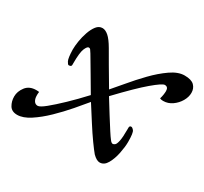

<svg xmlns="http://www.w3.org/2000/svg" viewBox="-142 -595 802 754"><g transform="rotate(30 259.0 -218.5)"><path d="M188 -394Q198 -376 221 -337Q244 -298 270 -254Q287 -273 314 -305.5Q341 -338 373 -371Q405 -404 438 -427Q471 -450 500 -450Q531 -450 544 -437Q557 -424 557 -404Q557 -385 546 -366Q535 -347 516.5 -334Q498 -321 476 -321Q466 -321 461 -324Q464 -333 465.5 -343Q467 -353 467 -360Q467 -379 451 -379Q440 -379 398.5 -344Q357 -309 283 -231Q304 -197 323 -166.5Q342 -136 356 -114.5Q370 -93 375 -87Q380 -80 383.5 -78Q387 -76 389 -76Q394 -76 399 -80.5Q404 -85 407.5 -101.5Q411 -118 411 -154V-162Q411 -171 419 -171Q424 -171 431 -162.5Q438 -154 438 -113Q438 -91 432 -61Q426 -31 413.5 -9Q401 13 381 13Q367 13 349 -5Q338 -18 319 -44.5Q300 -71 278 -105.5Q256 -140 233 -176Q215 -154 187.5 -122Q160 -90 128 -59Q96 -28 64.5 -7.5Q33 13 7 13Q-18 13 -28.5 -4.5Q-39 -22 -39 -44Q-39 -67 -23 -88Q-7 -109 24 -109Q33 -109 37 -108Q36 -102 36 -98.5Q36 -95 36 -91Q36 -77 42 -67.5Q48 -58 59 -58Q69 -58 93 -77.5Q117 -97 150.5 -129Q184 -161 219 -199Q197 -237 177.5 -269.5Q158 -302 145.5 -323.5Q133 -345 131 -347Q127 -354 124.5 -355.5Q122 -357 119 -357Q112 -357 104.5 -339.5Q97 -322 97 -273V-265Q97 -257 85 -257Q81 -257 75 -268.5Q69 -280 68 -318Q68 -335 71.5 -357Q75 -379 82.5 -400.5Q90 -422 101 -436Q112 -450 128 -450Q141 -450 155.5 -437.5Q170 -425 188 -394Z"/></g></svg>

Font: Sedan
Style: Italic
Weight: 400
Italic angle: -13.8°
Designer: Sebastian Salazar
Foundry: Sebastian Salazar
Version: Version 1.100; ttfautohint (v1.8.4.7-5d5b)